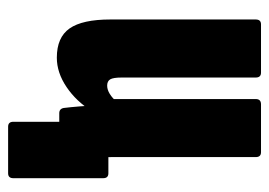

<svg xmlns="http://www.w3.org/2000/svg" viewBox="-115 -422 663 473"><g transform="rotate(90 216.5 -185.5)"><path d="M292 126Q280 126 280 113V0H270L366 -121H407Q419 -121 419 -108V113Q419 126 407 126ZM122 6Q72 6 50 -25.5Q28 -57 28 -126V-484Q28 -497 40 -497H159Q171 -497 171 -484V-154Q171 -133 175.5 -125.5Q180 -118 191 -118Q201 -118 211.5 -124.5Q222 -131 231 -142L254 -81Q230 -42 194.5 -18Q159 6 122 6ZM259 0Q248 0 246 -11Q244 -27 242 -51.5Q240 -76 240 -94L224 -128V-484Q224 -497 237 -497H355Q367 -497 367 -484V-130Q367 -97 367.5 -67Q368 -37 370 -14Q372 0 360 0Z"/></g></svg>

Font: Sofia Sans Extra Condensed Black
Style: Regular
Weight: 900
Designer: Botio Nikoltchev, Ani Petrova
Foundry: lettersoup
Version: Version 4.101